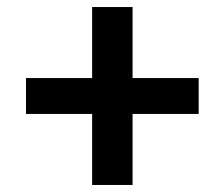

<svg xmlns="http://www.w3.org/2000/svg" viewBox="-20 -609 638 546"><path d="M242 -589H357V-387H545V-285H357V-83H242V-285H54V-387H242Z"/></svg>

Font: Aleo ExtraBold
Style: Regular
Weight: 800
Designer: Alessio Laiso
Foundry: Alessio Laiso
Version: Version 2.001;gftools[0.9.29]